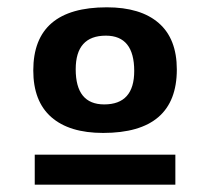

<svg xmlns="http://www.w3.org/2000/svg" viewBox="-20 -739 574 525"><path d="M262 -375.5Q169.5 -375.5 120.2 -418.8Q71 -462 71 -546.5Q71 -719 272 -719Q364.5 -719 414 -676Q463.5 -633 463.5 -549Q463.5 -375.5 262 -375.5ZM265 -453.5Q347 -453.5 347 -545Q347 -641.5 269.5 -641.5Q187 -641.5 187 -549.5Q187 -453.5 265 -453.5ZM75 -234V-316H459.5V-234Z"/></svg>

Font: Newsreader Caption SemiBold
Style: Regular
Weight: 600
Designer: Hugues Gentile
Foundry: Production Type
Version: Version 1.001